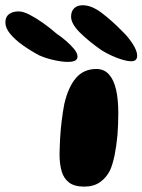

<svg xmlns="http://www.w3.org/2000/svg" viewBox="-196 -689 542 732"><path d="M125.5 22.5Q88 22.5 67.5 7Q47 -8.5 39 -36.2Q31 -64 31 -100.5Q31 -114.5 31.8 -129.8Q32.5 -145 33.2 -161Q34 -177 35.5 -193.5Q37 -210 39 -226.5Q41 -243 43.5 -259.8Q46 -276.5 49 -292Q64 -357 93.5 -391.5Q123 -426 171.5 -426Q201 -426 219.5 -405.2Q238 -384.5 246.5 -347.2Q255 -310 255 -259Q255 -237 254.2 -215.5Q253.5 -194 251.8 -173.8Q250 -153.5 247.2 -134.2Q244.5 -115 241 -97.8Q237.5 -80.5 233 -65.5Q228.5 -50.5 223 -38.5Q208.5 -10.5 184.5 6Q160.5 22.5 125.5 22.5ZM61.5 -453Q41 -453 10.2 -459.8Q-20.5 -466.5 -46.5 -478Q-79.5 -495.5 -109 -516.5Q-138.5 -537.5 -157 -559.8Q-175.5 -582 -175.5 -603.5Q-175.5 -624.5 -161.8 -635Q-148 -645.5 -125 -645.5Q-107.5 -645.5 -82.8 -632.8Q-58 -620 -31 -600.8Q-4 -581.5 20 -560.5Q38 -548.5 56.2 -532.8Q74.5 -517 87 -501.5Q99.5 -486 99.5 -473.5Q99.5 -463.5 91 -458.2Q82.5 -453 61.5 -453ZM304 -455.5Q290 -455.5 270 -461.5Q250 -467.5 229 -477.2Q208 -487 191 -497.5Q141 -532.5 108 -565.5Q75 -598.5 75 -625.5Q75 -646 86.8 -657.5Q98.5 -669 119.5 -669Q153 -669 191.2 -640.2Q229.5 -611.5 271.5 -568.5Q293 -548 310 -521.5Q327 -495 327 -476.5Q327 -467 321.8 -461.2Q316.5 -455.5 304 -455.5Z"/></svg>

Font: Gluten Thin SemiBold
Style: Regular
Weight: 600
Version: Version 1.300